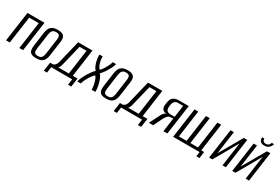

<svg xmlns="http://www.w3.org/2000/svg" viewBox="64 -1644 4001 2761"><g transform="rotate(30 2064.5 -263.5)"><path d="M7.1 0 77.1 -495H359.7L289.7 0H227.7L291 -448.8H132.4L69.1 0Z M508.3 7.3Q466.2 7.3 440.9 -2.6Q415.6 -12.5 403.4 -31.1Q391.3 -49.7 389.6 -76.6Q387.9 -103.6 392.4 -138L424.4 -369.4Q430.2 -407.7 445.1 -437.9Q460 -468 492 -485.5Q523.9 -503 580.3 -503Q622.3 -503 647.6 -492.8Q672.9 -482.6 684.8 -464.5Q696.6 -446.3 698.4 -422.2Q700.2 -398 696.3 -369.4L664.3 -138.2Q658.3 -92.4 642.5 -59.8Q626.7 -27.1 595.1 -9.9Q563.5 7.3 508.3 7.3ZM513.5 -32.9Q547.7 -32.9 565.2 -46Q582.8 -59.2 590.2 -80.5Q597.6 -101.7 600.7 -124.8L635.2 -371.6Q638.6 -395 637.4 -415.7Q636.3 -436.5 622.5 -449.7Q608.7 -462.8 574.5 -462.8Q540.3 -462.8 522.7 -449.7Q505.2 -436.5 497.9 -415.7Q490.7 -395 487.2 -371.6L452.8 -124.8Q449.7 -101.7 450.7 -80.5Q451.7 -59.2 465.5 -46Q479.3 -32.9 513.5 -32.9Z M696.1 106.9 716.5 -38.7H761.6Q774.8 -40.7 787.1 -49.1Q799.5 -57.5 810.6 -75.3Q821.7 -93.2 828.6 -122.4L918.7 -494.3H1156.9L1093.5 -38.7H1172.5L1151.4 106.9H1097.8L1111.3 9.9H763L749.6 106.9ZM852 -38.7H1027.2L1084.9 -448.1H969.5L893.7 -138.5Q887.8 -112.9 878.6 -82.6Q869.4 -52.4 852 -38.7Z M1189.5 0Q1198.5 -38 1218.5 -79.5Q1238.4 -121 1262.4 -159.5Q1286.4 -198 1308.6 -226Q1330.9 -254 1343.9 -264Q1328.9 -276 1314.6 -302.5Q1300.4 -329 1290.2 -363.5Q1280.1 -398 1275.3 -433Q1270.5 -468 1273.5 -495H1326Q1324.3 -462.2 1331.7 -423.4Q1339 -384.7 1353.1 -353.1Q1367.3 -321.6 1383.5 -308.6Q1394.4 -313.7 1410.9 -334.6Q1427.3 -355.4 1444.2 -383.9Q1461 -412.3 1474.5 -441.9Q1488 -471.6 1492.6 -495H1549.1Q1541.1 -463 1522.9 -426Q1504.8 -389 1483.2 -354.5Q1461.5 -320 1441.4 -295.5Q1421.2 -271 1410.2 -264Q1422.2 -257 1436.2 -231Q1450.1 -205 1462.9 -167Q1475.6 -129 1483.6 -85.5Q1491.5 -42 1490.5 0H1428.2Q1428.6 -28.2 1423.8 -60.3Q1418.9 -92.4 1410.1 -122.4Q1401.3 -152.4 1390.9 -174.3Q1380.5 -196.2 1369.5 -204Q1357.5 -196.5 1334.6 -168.3Q1311.7 -140.1 1287.6 -96.9Q1263.5 -53.8 1246.9 0Z M1668.3 7.3Q1626.2 7.3 1600.9 -2.6Q1575.6 -12.5 1563.4 -31.1Q1551.3 -49.7 1549.6 -76.6Q1547.9 -103.6 1552.4 -138L1584.4 -369.4Q1590.2 -407.7 1605.1 -437.9Q1620 -468 1652 -485.5Q1683.9 -503 1740.3 -503Q1782.3 -503 1807.6 -492.8Q1832.9 -482.6 1844.8 -464.5Q1856.6 -446.3 1858.4 -422.2Q1860.2 -398 1856.3 -369.4L1824.3 -138.2Q1818.3 -92.4 1802.5 -59.8Q1786.7 -27.1 1755.1 -9.9Q1723.5 7.3 1668.3 7.3ZM1673.5 -32.9Q1707.7 -32.9 1725.2 -46Q1742.8 -59.2 1750.2 -80.5Q1757.6 -101.7 1760.7 -124.8L1795.2 -371.6Q1798.6 -395 1797.4 -415.7Q1796.3 -436.5 1782.5 -449.7Q1768.7 -462.8 1734.5 -462.8Q1700.3 -462.8 1682.7 -449.7Q1665.2 -436.5 1657.9 -415.7Q1650.7 -395 1647.2 -371.6L1612.8 -124.8Q1609.7 -101.7 1610.7 -80.5Q1611.7 -59.2 1625.5 -46Q1639.3 -32.9 1673.5 -32.9Z M1856.1 106.9 1876.5 -38.7H1921.6Q1934.8 -40.7 1947.1 -49.1Q1959.5 -57.5 1970.6 -75.3Q1981.7 -93.2 1988.6 -122.4L2078.7 -494.3H2316.9L2253.5 -38.7H2332.5L2311.4 106.9H2257.8L2271.3 9.9H1923L1909.6 106.9ZM2012 -38.7H2187.2L2244.9 -448.1H2129.5L2053.7 -138.5Q2047.8 -112.9 2038.6 -82.6Q2029.4 -52.4 2012 -38.7Z M2378.3 0 2465.3 -172.1Q2480.3 -201.5 2497.2 -218.4Q2514 -235.2 2535 -237.2Q2487.3 -240.4 2466.1 -267.7Q2444.8 -294.9 2452.1 -350.9L2457.1 -385.2Q2465.4 -443.8 2500.2 -469.4Q2535.1 -495 2586.1 -495H2755.5L2685.5 0H2619.9L2652.4 -230.5L2588 -222.3Q2564.6 -212.6 2546.4 -187.1Q2528.2 -161.6 2510.8 -125.6L2449.9 0ZM2585.8 -260H2656.9L2684.3 -457.3H2591.7Q2565.8 -457.3 2545 -437.7Q2524.2 -418.1 2519.1 -382.9L2514.9 -352.4Q2508.5 -301.8 2527.7 -280.9Q2546.8 -260 2585.8 -260Z M3210.2 75.5 3220.7 0H2781.5L2850.8 -495H2913.5L2850.9 -46.2H2978.2L3040.8 -495H3103.5L3040.9 -46.2H3168.2L3230.8 -495H3293.5L3229.2 -33.4H3277L3262.3 75.5Z M3378.8 0 3448.8 -494.3H3505L3451.2 -113.5L3670.3 -494.3H3727L3657 0H3601.4L3656.7 -393.9Q3600.3 -295 3544.8 -196.9Q3489.3 -98.9 3431.6 0Z M3762.8 0 3832.8 -494.3H3889L3835.2 -113.5L4054.3 -494.3H4111L4041 0H3985.4L4040.7 -393.9Q3984.3 -295 3928.8 -196.9Q3873.3 -98.9 3815.6 0ZM3977.7 -545.3Q3949.1 -545.3 3931.5 -554.2Q3913.8 -563 3905.2 -576.8Q3896.7 -590.6 3894.1 -605.9Q3891.5 -621.2 3892.8 -634.1H3929.9Q3929.8 -606.1 3944.6 -592.1Q3959.5 -578.1 3983.3 -578.1Q4008.9 -578.1 4027.7 -591.6Q4046.5 -605.1 4053.4 -634.1H4090.8Q4086.8 -614 4073.5 -593.5Q4060.2 -572.9 4037 -559.1Q4013.8 -545.3 3977.7 -545.3Z"/></g></svg>

Font: Alumni Sans SC Thin
Style: Italic
Weight: 100
Italic angle: -8°
Designer: Robert E. Leuschke
Foundry: Robert E. Leuschke
Version: Version 1.016